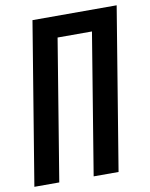

<svg xmlns="http://www.w3.org/2000/svg" viewBox="-83 -797 672 858"><g transform="rotate(-10 253.0 -367.5)"><path d="M3 0 124 -735H506L385 0H272L377 -639H221L116 0Z"/></g></svg>

Font: Iosevka Term Curly Oblique
Style: Bold
Weight: 700
Italic angle: -9°
Designer: Belleve Invis
Foundry: Belleve Invis
Version: Version 32.3.0